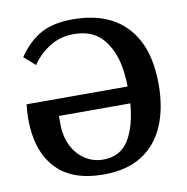

<svg xmlns="http://www.w3.org/2000/svg" viewBox="-82 -809 873 898"><g transform="rotate(-10 354.5 -360.0)"><path d="M40 -376H520Q520 -421 512 -468Q504 -515 487 -549Q461 -606 419 -633.5Q377 -661 312 -661Q250 -661 199.5 -629.5Q149 -598 116 -549L63 -596Q112 -667 171.5 -698.5Q231 -730 320 -730Q533 -730 618 -577Q642 -534 653.5 -479Q665 -424 665 -362Q665 -248 629 -164.5Q593 -81 521 -35.5Q449 10 340 10Q187 10 111.5 -74Q36 -158 36 -306Q36 -322 37 -336.5Q38 -351 40 -376ZM349 -59Q430 -59 470 -122.5Q510 -186 519 -296H180V-260Q180 -198 203 -153Q226 -108 264.5 -83.5Q303 -59 349 -59Z"/></g></svg>

Font: Domine
Style: Bold
Weight: 700
Designer: Pablo Impallari, Rodrigo Fuenzalida, Brenda Gallo
Foundry: Pablo Impallari, Rodrigo Fuenzalida, Brenda Gallo
Version: Version 2.000